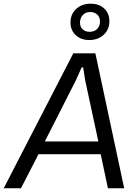

<svg xmlns="http://www.w3.org/2000/svg" viewBox="-60 -1017 742 1037"><path d="M421.9 -800.8Q377.4 -800.8 349.1 -827.1Q320.8 -853.5 320.8 -896Q320.8 -940.4 351.6 -968.8Q382.3 -997.1 430.2 -997.1Q475.1 -997.1 502.9 -970.9Q530.8 -944.8 530.8 -902.8Q530.8 -857.9 500.2 -829.3Q469.7 -800.8 421.9 -800.8ZM423.8 -845.2Q449.2 -845.2 464.6 -860.6Q480 -876 480 -901.9Q480 -925.3 464.8 -938.7Q449.7 -952.1 426.8 -952.1Q401.9 -952.1 387 -935.5Q372.1 -918.9 372.1 -895Q372.1 -871.6 386.7 -858.4Q401.4 -845.2 423.8 -845.2ZM-40 0 335.9 -729H455.1L610.8 0H522.9L483.9 -184.1H147.9L53.2 0ZM182.1 -252.9H471.2L399.9 -584L389.2 -652.8H380.9L350.1 -584Z"/></svg>

Font: Hubot Sans
Style: Italic
Weight: 400
Italic angle: -10°
Designer: Deni Anggara
Foundry: GitHub
Version: Version 1.001;gftools[0.9.31]